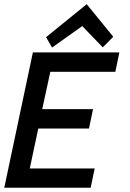

<svg xmlns="http://www.w3.org/2000/svg" viewBox="-44 -884 610 904"><path d="M382.8 0H-23.9L110.8 -637.2H518.1L499 -545.9H192.9L154.8 -370.1H394L375 -278.8H136.2L96.2 -90.8H401.9ZM489.3 -710.9 439.9 -661.1 343.3 -761.2 201.2 -660.2 172.9 -709 364.3 -864.3Z"/></svg>

Font: Anonymous Pro
Style: Bold Italic
Weight: 700
Italic angle: -12°
Monospace: yes
Designer: Mark Simonson
Version: Version 1.003